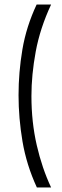

<svg xmlns="http://www.w3.org/2000/svg" viewBox="-20 -732 273 849"><path d="M206 -712Q157 -607 138 -504Q119 -401 119 -307Q119 -192 142.5 -90Q166 12 206 97H143Q97 -3 79.5 -106.5Q62 -210 62 -311Q62 -412 79 -513Q96 -614 142 -712Z"/></svg>

Font: Bricolage Grotesque 12pt Condensed ExtraLight
Style: Regular
Weight: 200
Width: 3
Designer: Mathieu Triay
Foundry: Atelier Triay
Version: Version 1.001; ttfautohint (v1.8.4.7-5d5b);gftools[0.9.33.de